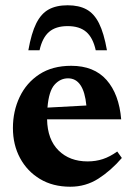

<svg xmlns="http://www.w3.org/2000/svg" viewBox="-20 -695 508 728"><path d="M250 -445.5Q336.5 -445.5 384 -391.8Q431.5 -338 439.5 -242.5H158.5Q160 -166 202 -124.5Q244 -83 312 -83Q343 -83 369.8 -91.8Q396.5 -100.5 424.5 -120.5L442 -96Q400.5 -48 352.8 -17.5Q305 13 246.5 13Q180.5 13 131.8 -16.2Q83 -45.5 56 -95.8Q29 -146 29 -209.5Q29 -273.5 54.5 -327.2Q80 -381 129.2 -413.2Q178.5 -445.5 250 -445.5ZM238 -398Q208.5 -398 186.8 -373.8Q165 -349.5 160 -287L307.5 -295Q297.5 -398 238 -398ZM236.5 -596Q191.5 -596 166 -574Q140.5 -552 130 -504.5H87.5Q99 -569.5 117.5 -606.5Q136 -643.5 164.8 -659.2Q193.5 -675 236.5 -675Q279.5 -675 308.2 -659.2Q337 -643.5 355.5 -606.5Q374 -569.5 385.5 -504.5H343Q332.5 -552 307 -574Q281.5 -596 236.5 -596Z"/></svg>

Font: Newsreader 16pt
Style: Bold
Weight: 700
Designer: Hugues Gentile
Foundry: Production Type
Version: Version 1.003; ttfautohint (v1.8.3)